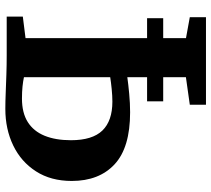

<svg xmlns="http://www.w3.org/2000/svg" viewBox="-56 -727 788 716"><g transform="rotate(90 338.0 -369.0)"><path d="M47.9 -523.5V-583.6H357.8V-523.5ZM385.9 5.1Q358.9 5.1 326 3.7Q293.1 2.4 257.7 1.2Q222.2 0 186.5 0H41.8V-60.1L122.1 -70.2V-668.6L44.1 -682.8V-743.1H370.5V-682.8L267.9 -668.3V-449.8Q293.7 -453.5 329.4 -456.8Q365.1 -460.2 398.8 -460.2Q530.4 -460.2 592.6 -402.4Q654.8 -344.7 654.8 -242.6Q654.8 -164.7 619 -109.2Q583.3 -53.6 522.3 -24.2Q461.4 5.1 385.9 5.1ZM347.5 -56.9Q400.9 -56.9 435.2 -78.6Q469.5 -100.3 486.2 -141.3Q502.9 -182.3 502.9 -239.5Q502.9 -319.4 466.8 -356.8Q430.7 -394.1 358.9 -394.1Q337.9 -394.1 311.9 -391.5Q286 -388.9 267.9 -386V-64.3Q282.2 -61.1 302.3 -59Q322.4 -56.9 347.5 -56.9Z"/></g></svg>

Font: Merriweather 7pt Light
Style: Regular
Weight: 300
Designer: Eben Sorkin
Foundry: Eben Sorkin
Version: Version 2.200;gftools[0.9.31]